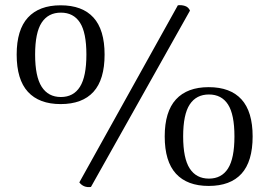

<svg xmlns="http://www.w3.org/2000/svg" viewBox="-20 -727 1066 760"><path d="M220 -315Q135 -315 90.5 -363.5Q46 -412 46 -511Q46 -609 90.5 -657.5Q135 -706 220 -706Q306 -706 350 -657.5Q394 -609 394 -511Q394 -412 350 -363.5Q306 -315 220 -315ZM221 -343Q271 -343 296.5 -383.5Q322 -424 322 -511Q322 -598 296.5 -637.5Q271 -677 221 -677Q171 -677 145 -637.5Q119 -598 119 -511Q119 -424 145 -383.5Q171 -343 221 -343ZM684 -706Q698 -708 712 -703.5Q726 -699 732 -685L340 13Q311 17 294 -5ZM806 9Q721 9 676.5 -39.5Q632 -88 632 -187Q632 -285 676.5 -333.5Q721 -382 806 -382Q892 -382 936 -333.5Q980 -285 980 -187Q980 -88 936 -39.5Q892 9 806 9ZM807 -20Q857 -20 882.5 -60Q908 -100 908 -187Q908 -274 882.5 -313.5Q857 -353 807 -353Q757 -353 731 -313.5Q705 -274 705 -187Q705 -100 731 -60Q757 -20 807 -20Z"/></svg>

Font: Arima Thin
Style: Regular
Weight: 400
Version: Version 1.100